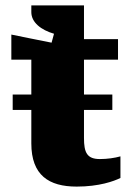

<svg xmlns="http://www.w3.org/2000/svg" viewBox="-20 -681 484 711"><path d="M350 -92C302 -92 291 -116 291 -170V-274H396V-331H291V-460H417V-536H291V-661H96V-636C96 -598 132 -570 180 -556L171 -523C112 -535 59 -545 22 -553V-460H96V-331H27V-274H96V-150C96 -32 161 10 264 10C347 10 402 -10 426 -22V-102C405 -96 377 -92 350 -92Z"/></svg>

Font: UArctic Serif Black
Style: Regular
Weight: 900
Designer: Customization by Puisto advertising & original work Monotype Design Team
Foundry: Monotype Imaging Inc.
Version: Version 2.004